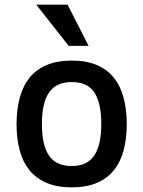

<svg xmlns="http://www.w3.org/2000/svg" viewBox="-20 -786 613 821"><path d="M522 -254.9Q522 -192.4 508.5 -142.6Q495.1 -92.8 466.6 -57.6Q438 -22.5 393.6 -3.7Q349.1 15.1 287.1 15.1Q224.6 15.1 179.7 -3.9Q134.8 -22.9 106.2 -58.1Q77.6 -93.3 64.2 -143.1Q50.8 -192.9 50.8 -254.9Q50.8 -317.9 64.5 -368.2Q78.1 -418.5 106.7 -453.9Q135.3 -489.3 179.9 -508.1Q224.6 -526.9 287.1 -526.9Q349.1 -526.9 393.6 -508.1Q438 -489.3 466.6 -453.9Q495.1 -418.5 508.5 -368.2Q522 -317.9 522 -254.9ZM413.1 -254.9Q413.1 -346.2 383.5 -390.6Q354 -435.1 287.1 -435.1Q220.2 -435.1 189.7 -390.6Q159.2 -346.2 159.2 -254.9Q159.2 -166 189.2 -121.1Q219.2 -76.2 287.1 -76.2Q353 -76.2 383.1 -121.1Q413.1 -166 413.1 -254.9ZM273.9 -589.8 134.8 -766.1H269L358.9 -589.8Z"/></svg>

Font: Clear Sans Medium
Style: Regular
Weight: 500
Foundry: Intel Corporation
Version: Version 1.00